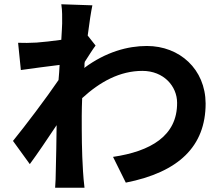

<svg xmlns="http://www.w3.org/2000/svg" viewBox="-20 -831 1040 902"><path d="M272 -721C272 -710 270 -682 268 -644C225 -638 181 -633 152 -631C117 -629 94 -629 65 -630L78 -502C134 -510 211 -520 260 -526C259 -502 257 -478 255 -455C198 -371 98 -239 41 -169L120 -60C155 -107 204 -180 246 -243C245 -159 244 -101 242 -23C242 -7 241 29 239 51H377C374 28 371 -8 370 -26C364 -120 364 -204 364 -286C364 -312 365 -341 366 -370C450 -447 543 -498 649 -498C749 -498 812 -426 812 -348C813 -192 687 -120 511 -94L571 27C819 -22 946 -143 946 -345C945 -506 824 -615 670 -615C580 -615 477 -587 376 -512C376 -514 376 -517 377 -519V-533C378 -535 378 -538 378 -540C395 -566 415 -599 429 -617L392 -664C400 -727 408 -778 414 -806L268 -811C273 -780 272 -750 272 -721Z"/></svg>

Font: DAIFUKU Sans JP
Style: Bold
Weight: 700
Designer: Original font ‘Source Han Sans JP’ : Ryoko NISHIZUKA  (kana, bopomofo & ideographs); Paul D. Hunt (Latin, Greek & Cyrill
Foundry: Daifuku
Version: Version 1.001